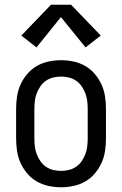

<svg xmlns="http://www.w3.org/2000/svg" viewBox="-20 -782 515 810"><path d="M238 8Q211 8 185 2.5Q159 -3 136 -16Q113 -29 95.5 -49.5Q78 -70 67 -94Q56 -118 52 -144.5Q48 -171 48 -197V-323Q48 -349 52 -375.5Q56 -402 67 -426Q78 -450 95.5 -470.5Q113 -491 136 -504Q159 -517 185 -522.5Q211 -528 238 -528Q264 -528 290 -522.5Q316 -517 339 -504Q362 -491 379.5 -470.5Q397 -450 408 -426Q419 -402 423 -375.5Q427 -349 427 -323V-197Q427 -171 423 -144.5Q419 -118 408 -94Q397 -70 379.5 -49.5Q362 -29 339 -16Q316 -3 290 2.5Q264 8 238 8ZM238 -61Q254 -61 270.5 -65Q287 -69 301 -78.5Q315 -88 324.5 -102Q334 -116 340 -131.5Q346 -147 348 -164Q350 -181 350 -197V-323Q350 -339 348 -356Q346 -373 340 -388.5Q334 -404 324.5 -418Q315 -432 301 -441.5Q287 -451 270.5 -455Q254 -459 238 -459Q221 -459 204.5 -455Q188 -451 174 -441.5Q160 -432 150.5 -418Q141 -404 135 -388.5Q129 -373 127 -356Q125 -339 125 -323V-197Q125 -181 127 -164Q129 -147 135 -131.5Q141 -116 150.5 -102Q160 -88 174 -78.5Q188 -69 204.5 -65Q221 -61 238 -61ZM134 -582 70 -632 195 -762H280L405 -632L341 -582L237 -710Z"/></svg>

Font: Iosevka QP
Style: Regular
Weight: 400
Designer: Belleve Invis
Foundry: Belleve Invis
Version: Version 20.0.0; ttfautohint (v1.8.4)